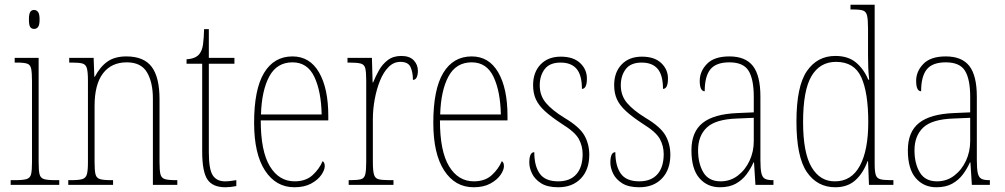

<svg xmlns="http://www.w3.org/2000/svg" viewBox="-20 -780 4239 810"><path d="M124 -658Q113 -658 107.5 -666Q102 -674 102 -698Q102 -721 107.5 -729.5Q113 -738 124 -738Q134 -738 140.5 -729.5Q147 -721 147 -698Q147 -674 140.5 -666Q134 -658 124 -658ZM25 0V-20H45Q77 -20 92 -24.5Q107 -29 111 -44.5Q115 -60 115 -95V-437Q115 -473 111.5 -490Q108 -507 94.5 -511.5Q81 -516 51 -516H42V-536H143V-95Q143 -60 147 -44.5Q151 -29 165.5 -24.5Q180 -20 212 -20H230V0Z M268 0V-20H281Q313 -20 327.5 -24.5Q342 -29 346.5 -44.5Q351 -60 351 -95V-441Q351 -476 346.5 -492Q342 -508 328 -512Q314 -516 284 -516H272V-536H375L378 -456H380Q402 -498 433 -520Q464 -542 513 -542Q587 -542 620 -498Q653 -454 653 -361V-95Q653 -60 657 -44.5Q661 -29 675.5 -24.5Q690 -20 721 -20H728V0H625V-364Q625 -433 600 -475Q575 -517 515 -517Q450 -517 414.5 -470.5Q379 -424 379 -333V-95Q379 -60 383 -44.5Q387 -29 401.5 -24.5Q416 -20 448 -20H457V0Z M931 10Q877 10 855 -23Q833 -56 833 -141V-511H767V-530Q805 -532 821 -552Q833 -567 836.5 -592.5Q840 -618 841 -657H861V-536H969V-511H861V-138Q861 -66 877.5 -40.5Q894 -15 929 -15Q942 -15 952.5 -16.5Q963 -18 977 -20V5Q952 10 931 10Z M1222 10Q1144 10 1098 -60.5Q1052 -131 1052 -262Q1052 -403 1094 -472.5Q1136 -542 1214 -542Q1287 -542 1326 -474.5Q1365 -407 1365 -291V-272H1080Q1080 -142 1118.5 -78.5Q1157 -15 1223 -15Q1270 -15 1298.5 -41Q1327 -67 1341 -100Q1350 -95 1350 -79Q1350 -63 1335.5 -42Q1321 -21 1292.5 -5.5Q1264 10 1222 10ZM1337 -297Q1335 -395 1306 -456Q1277 -517 1214 -517Q1148 -517 1116 -457.5Q1084 -398 1081 -297Z M1451 0V-20H1458Q1489 -20 1503 -24Q1517 -28 1521 -44.5Q1525 -61 1525 -97V-441Q1525 -476 1521 -492Q1517 -508 1501.5 -512Q1486 -516 1453 -516H1446V-536H1549L1552 -432H1554Q1564 -457 1578.5 -483Q1593 -509 1616 -526.5Q1639 -544 1673 -544Q1708 -544 1725.5 -525.5Q1743 -507 1743 -481Q1743 -465 1738 -454Q1733 -443 1722 -443Q1722 -475 1712 -497Q1702 -519 1669 -519Q1641 -519 1619.5 -497.5Q1598 -476 1583.5 -440.5Q1569 -405 1561 -362Q1553 -319 1553 -277V-97Q1553 -61 1557.5 -44.5Q1562 -28 1576.5 -24Q1591 -20 1622 -20H1640V0Z M1978 10Q1900 10 1854 -60.5Q1808 -131 1808 -262Q1808 -403 1850 -472.5Q1892 -542 1970 -542Q2043 -542 2082 -474.5Q2121 -407 2121 -291V-272H1836Q1836 -142 1874.5 -78.5Q1913 -15 1979 -15Q2026 -15 2054.5 -41Q2083 -67 2097 -100Q2106 -95 2106 -79Q2106 -63 2091.5 -42Q2077 -21 2048.5 -5.5Q2020 10 1978 10ZM2093 -297Q2091 -395 2062 -456Q2033 -517 1970 -517Q1904 -517 1872 -457.5Q1840 -398 1837 -297Z M2335 10Q2289 10 2262.5 -7Q2236 -24 2224.5 -48Q2213 -72 2213 -94Q2213 -138 2234 -138Q2234 -80 2257 -47.5Q2280 -15 2335 -15Q2385 -15 2411.5 -45Q2438 -75 2438 -130Q2438 -164 2422 -193.5Q2406 -223 2351 -257Q2305 -287 2278.5 -311.5Q2252 -336 2240.5 -361.5Q2229 -387 2229 -421Q2229 -475 2260.5 -508Q2292 -541 2346 -541Q2399 -541 2427.5 -514Q2456 -487 2456 -449Q2456 -405 2435 -405Q2435 -463 2412.5 -489.5Q2390 -516 2345 -516Q2299 -516 2278 -488.5Q2257 -461 2257 -420Q2257 -377 2283 -346Q2309 -315 2361 -283Q2425 -245 2445.5 -208.5Q2466 -172 2466 -127Q2466 -64 2430.5 -27Q2395 10 2335 10Z M2677 10Q2631 10 2604.5 -7Q2578 -24 2566.5 -48Q2555 -72 2555 -94Q2555 -138 2576 -138Q2576 -80 2599 -47.5Q2622 -15 2677 -15Q2727 -15 2753.5 -45Q2780 -75 2780 -130Q2780 -164 2764 -193.5Q2748 -223 2693 -257Q2647 -287 2620.5 -311.5Q2594 -336 2582.5 -361.5Q2571 -387 2571 -421Q2571 -475 2602.5 -508Q2634 -541 2688 -541Q2741 -541 2769.5 -514Q2798 -487 2798 -449Q2798 -405 2777 -405Q2777 -463 2754.5 -489.5Q2732 -516 2687 -516Q2641 -516 2620 -488.5Q2599 -461 2599 -420Q2599 -377 2625 -346Q2651 -315 2703 -283Q2767 -245 2787.5 -208.5Q2808 -172 2808 -127Q2808 -64 2772.5 -27Q2737 10 2677 10Z M3017 10Q2964 10 2930.5 -28.5Q2897 -67 2897 -146Q2897 -224 2944.5 -261.5Q2992 -299 3091 -303L3160 -306V-371Q3160 -446 3138 -481.5Q3116 -517 3057 -517Q3001 -517 2977 -487.5Q2953 -458 2953 -395Q2932 -395 2932 -439Q2932 -479 2962.5 -510.5Q2993 -542 3057 -542Q3125 -542 3156.5 -501.5Q3188 -461 3188 -372V-105Q3188 -68 3192 -50Q3196 -32 3207 -26Q3218 -20 3239 -20H3243V0H3167L3161 -95H3159Q3147 -68 3129 -44Q3111 -20 3084 -5Q3057 10 3017 10ZM3020 -15Q3061 -15 3092.5 -39Q3124 -63 3142 -101.5Q3160 -140 3160 -185V-283L3090 -280Q2999 -277 2962 -242Q2925 -207 2925 -146Q2925 -90 2947.5 -52.5Q2970 -15 3020 -15Z M3504 10Q3428 10 3384 -54Q3340 -118 3340 -267Q3340 -416 3384 -480Q3428 -544 3504 -544Q3558 -544 3591 -516.5Q3624 -489 3643 -444H3647Q3644 -468 3643 -493.5Q3642 -519 3642 -544V-658Q3642 -697 3638 -714Q3634 -731 3621 -735.5Q3608 -740 3579 -740H3568V-760H3670V-88Q3670 -57 3674.5 -42.5Q3679 -28 3693.5 -24Q3708 -20 3738 -20H3749V0H3646L3642 -100H3640Q3622 -50 3589 -20Q3556 10 3504 10ZM3503 -15Q3572 -15 3607.5 -80.5Q3643 -146 3643 -265Q3643 -389 3613.5 -454Q3584 -519 3507 -519Q3439 -519 3403.5 -459Q3368 -399 3368 -265Q3368 -135 3404 -74.5Q3440 -14 3503 -15Z M3930 10Q3877 10 3843.5 -28.5Q3810 -67 3810 -146Q3810 -224 3857.5 -261.5Q3905 -299 4004 -303L4073 -306V-371Q4073 -446 4051 -481.5Q4029 -517 3970 -517Q3914 -517 3890 -487.5Q3866 -458 3866 -395Q3845 -395 3845 -439Q3845 -479 3875.5 -510.5Q3906 -542 3970 -542Q4038 -542 4069.5 -501.5Q4101 -461 4101 -372V-105Q4101 -68 4105 -50Q4109 -32 4120 -26Q4131 -20 4152 -20H4156V0H4080L4074 -95H4072Q4060 -68 4042 -44Q4024 -20 3997 -5Q3970 10 3930 10ZM3933 -15Q3974 -15 4005.5 -39Q4037 -63 4055 -101.5Q4073 -140 4073 -185V-283L4003 -280Q3912 -277 3875 -242Q3838 -207 3838 -146Q3838 -90 3860.5 -52.5Q3883 -15 3933 -15Z"/></svg>

Font: Noto Serif Condensed Thin
Style: Regular
Weight: 100
Width: 3
Designer: Monotype Design Team
Foundry: Monotype Imaging Inc.
Version: Version 2.013; ttfautohint (v1.8.4.7-5d5b)